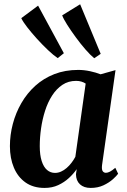

<svg xmlns="http://www.w3.org/2000/svg" viewBox="-20 -890 608 920"><path d="M469 -99Q466.5 -78 472 -70Q477.5 -62 487.5 -62Q496 -62 506.8 -67.5Q517.5 -73 532.5 -86L546 -57.5Q539 -47.5 521 -31.2Q503 -15 476 -2.2Q449 10.5 414.5 10.5Q382 10.5 363.2 -6.8Q344.5 -24 344 -55L347.5 -79.5Q332.5 -57.5 310.2 -37Q288 -16.5 259 -3Q230 10.5 193.5 10.5Q139.5 10.5 102.5 -15.5Q65.5 -41.5 46.5 -86.8Q27.5 -132 27.5 -189.5Q27.5 -243.5 41.5 -296.5Q55.5 -349.5 82.5 -396.2Q109.5 -443 149 -478.8Q188.5 -514.5 240.2 -534.8Q292 -555 355 -555Q382.5 -555 411.5 -548.8Q440.5 -542.5 462 -534L533.5 -554ZM390.5 -489.5Q381.5 -495.5 370 -499Q358.5 -502.5 344.5 -502.5Q307.5 -502.5 279 -483.5Q250.5 -464.5 229.8 -432.2Q209 -400 196 -359.2Q183 -318.5 176.8 -275Q170.5 -231.5 170.5 -190Q170.5 -147 179.8 -118.2Q189 -89.5 205.5 -75.5Q222 -61.5 243.5 -61.5Q258.5 -61.5 272.5 -67.8Q286.5 -74 299.2 -85Q312 -96 322.5 -109.8Q333 -123.5 341 -138.5ZM256.5 -611.5Q237 -624.5 210.5 -649.5Q184 -674.5 157.2 -704Q130.5 -733.5 110 -760Q89.5 -786.5 82 -803L162.5 -863L286 -635ZM431.5 -611Q413 -626 389.5 -653Q366 -680 342.8 -711.8Q319.5 -743.5 301.8 -771.5Q284 -799.5 278 -816.5L364 -869.5L462.5 -632Z"/></svg>

Font: Merriweather 48pt
Style: Bold Italic
Weight: 700
Italic angle: -7.8°
Version: Version 2.101